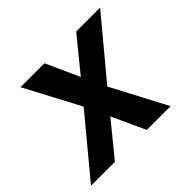

<svg xmlns="http://www.w3.org/2000/svg" viewBox="-147 -691 851 851"><g transform="rotate(-45 279.0 -265.0)"><path d="M-18 0H132L260 -157L332 0H481L344 -260L569 -530H419L291 -373L220 -530H70L207 -271Z"/></g></svg>

Font: Iosevka Sparkle Oblique
Style: Bold
Weight: 700
Italic angle: -9°
Designer: Belleve Invis
Foundry: Belleve Invis
Version: Version 4.5.0; ttfautohint (v1.8.3)